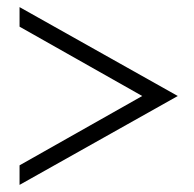

<svg xmlns="http://www.w3.org/2000/svg" viewBox="-20 -520 545 540"><path d="M35 0V-55L380 -250L35 -445V-500L480 -250Z"/></svg>

Font: Yeseva One
Style: Regular
Weight: 400
Designer: Jovanny Lemonad
Foundry: Jovanny Lemonad
Version: Version 2.000